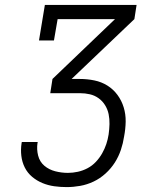

<svg xmlns="http://www.w3.org/2000/svg" viewBox="-20 -755 640 783"><path d="M252 8Q226 8 201 4.5Q176 1 153 -8.5Q130 -18 111 -34Q92 -50 81 -72Q70 -94 67 -119.5Q64 -145 68 -171L69 -176H134L133 -172Q129 -146 135.5 -120.5Q142 -95 161 -79Q180 -63 205.5 -56.5Q231 -50 257 -50Q277 -50 297.5 -54.5Q318 -59 337 -69Q356 -79 371 -95Q386 -111 396.5 -129.5Q407 -148 413.5 -167.5Q420 -187 423 -207Q426 -228 426.5 -249Q427 -270 423 -289.5Q419 -309 408.5 -326Q398 -343 382 -354.5Q366 -366 346.5 -370.5Q327 -375 306 -375H185L194 -433L449 -677H215L200 -590H139L163 -735H537L528 -677L272 -433H305Q336 -433 365 -427Q394 -421 418 -406Q442 -391 459 -368Q476 -345 484.5 -317Q493 -289 492.5 -259Q492 -229 486 -198Q482 -171 473 -144Q464 -117 448.5 -92.5Q433 -68 410.5 -47.5Q388 -27 361.5 -14.5Q335 -2 307 3Q279 8 252 8Z"/></svg>

Font: Iosevka HT Light Extended
Style: Italic
Weight: 300
Width: 7
Italic angle: -9°
Monospace: yes
Designer: Belleve Invis
Foundry: Belleve Invis
Version: Version 32.3.0; ttfautohint (v1.8.4)